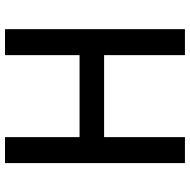

<svg xmlns="http://www.w3.org/2000/svg" viewBox="-16 -724 740 747"><g transform="rotate(-90 353.5 -350.0)"><path d="M93 0V-700H194V-410H513V-700H614V0H513V-314.5H194V0Z"/></g></svg>

Font: Overpass Medium
Style: Regular
Weight: 500
Designer: Delve Withrington, Dave Bailey, Thomas Jockin
Foundry: Delve Fonts LLC
Version: Version 4.000